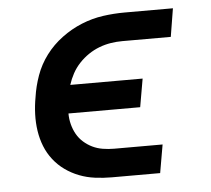

<svg xmlns="http://www.w3.org/2000/svg" viewBox="-44 -577 687 624"><g transform="rotate(-5 300.0 -265.0)"><path d="M296 0Q269 0 242 -3.5Q215 -7 190.5 -16.5Q166 -26 145 -41Q124 -56 108 -76.5Q92 -97 82.5 -121Q73 -145 69 -171.5Q65 -198 66 -226Q67 -254 72 -281Q77 -316 89.5 -351Q102 -386 124.5 -416Q147 -446 178 -469Q209 -492 243.5 -506Q278 -520 313.5 -525Q349 -530 384 -530H542L527 -438H369Q350 -438 331 -435Q312 -432 293.5 -425Q275 -418 258 -406.5Q241 -395 227 -380Q213 -365 203.5 -347.5Q194 -330 188 -311H424L408 -219H174Q174 -201 178.5 -183.5Q183 -166 191.5 -151Q200 -136 213 -124.5Q226 -113 241.5 -105.5Q257 -98 275 -95Q293 -92 312 -92H470L454 0Z"/></g></svg>

Font: Iosevka Curly Slab SmBdEx
Style: Italic
Weight: 600
Width: 7
Italic angle: -9°
Monospace: yes
Designer: Belleve Invis
Foundry: Belleve Invis
Version: Version 11.1.0; ttfautohint (v1.8.3)